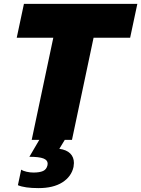

<svg xmlns="http://www.w3.org/2000/svg" viewBox="-20 -719 726 987"><path d="M686 -699 649 -525H461L350 0H313L285 46Q322 51 341 70Q360 89 360 119Q360 125 358 139Q347 189 300.5 218.5Q254 248 178 248Q107 248 72 233L89 153Q99 160 117 164Q135 168 152 168Q184 168 201.5 160Q219 152 224 131Q225 128 225 122Q225 104 203 95.5Q181 87 131 87L182 0H143L254 -525H66L103 -699Z"/></svg>

Font: Prompt ExtraBold
Style: Italic
Weight: 800
Italic angle: -12°
Designer: Katatrad Team
Foundry: CadsonDemak
Version: Version 1.001